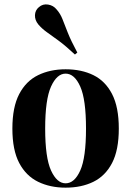

<svg xmlns="http://www.w3.org/2000/svg" viewBox="-20 -850 605 884"><path d="M282 -531Q355 -531 410 -504Q465 -477 496 -417Q527 -357 527 -258Q527 -159 496 -99.5Q465 -40 410 -13Q355 14 282 14Q211 14 155.5 -13Q100 -40 68.5 -99.5Q37 -159 37 -258Q37 -357 68.5 -417Q100 -477 155.5 -504Q211 -531 282 -531ZM282 -511Q242 -511 215 -451.5Q188 -392 188 -258Q188 -124 215 -65Q242 -6 282 -6Q323 -6 349.5 -65Q376 -124 376 -258Q376 -392 349.5 -451.5Q323 -511 282 -511ZM159 -817Q177 -833 201.5 -829Q226 -825 241 -806Q258 -787 268 -761Q278 -735 292.5 -698.5Q307 -662 336 -608L325 -599Q281 -640 249.5 -663Q218 -686 195.5 -702Q173 -718 156 -738Q140 -758 141 -780.5Q142 -803 159 -817Z"/></svg>

Font: Playfair Display
Style: Bold
Weight: 700
Designer: Claus Eggers Sørensen
Foundry: Claus Eggers Sørensen
Version: Version 1.203